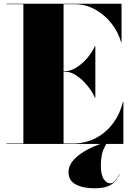

<svg xmlns="http://www.w3.org/2000/svg" viewBox="-20 -770 710 1027"><path d="M619.5 164Q612 178 600 195Q588 212 561.5 224.5Q535 237 484.5 237Q424 237 385.2 216.5Q346.5 196 346.5 151Q346.5 121 366 95.2Q385.5 69.5 416.8 48.8Q448 28 484.8 12.5Q521.5 -3 555.5 -12.5L556.5 -10Q548.5 -4.5 534 28.2Q519.5 61 519.5 116Q519.5 166 535 188.2Q550.5 210.5 568.5 210.5Q584.5 210.5 595.8 197.5Q607 184.5 618 162.5ZM487.5 -248Q472.5 -281.5 446 -313.5Q419.5 -345.5 388.8 -366Q358 -386.5 329.5 -386.5H320V-2.5H369.5Q438 -2.5 493 -31.8Q548 -61 585.2 -111.2Q622.5 -161.5 637.5 -225H640V0H15V-2.5H105V-747.5H15V-750H630V-545H627.5Q612.5 -598.5 576.2 -644.8Q540 -691 489 -719.2Q438 -747.5 379.5 -747.5H320V-389.5H329.5Q358 -389.5 388.8 -408.8Q419.5 -428 446 -458.8Q472.5 -489.5 487.5 -523H490V-248Z"/></svg>

Font: Bodoni* 72pt Fatface
Style: Regular
Weight: 900
Version: Version 2.3